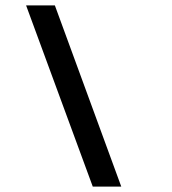

<svg xmlns="http://www.w3.org/2000/svg" viewBox="-20 -650 640 714"><path d="M325 44 77 -630H184L431 44Z"/></svg>

Font: Alumni Sans Thin Black
Style: Italic
Weight: 900
Italic angle: -8°
Version: Version 1.016